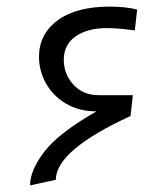

<svg xmlns="http://www.w3.org/2000/svg" viewBox="-20 -680 505 581"><path d="M173 -499Q173 -456 202 -424Q231 -392 279 -392H382L375 -329Q149 -225 149 -136L71 -119Q71 -165 114.5 -221.5Q158 -278 272 -343Q219 -343 179.5 -366.5Q140 -390 119 -428Q98 -466 98 -508Q98 -577 154.5 -618.5Q211 -660 312 -660Q361 -660 395 -651L388 -588Q337 -595 303 -595Q245 -595 209 -570Q173 -545 173 -499Z"/></svg>

Font: Cairo
Style: Regular
Weight: 400
Designer: Mohamed Gaber, the designers of Titillium
Foundry: Kief Type Foundry
Version: Version 2.009; ttfautohint (v1.5.33-1714) -l 8 -r 50 -G 200 